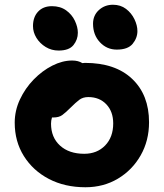

<svg xmlns="http://www.w3.org/2000/svg" viewBox="-20 -777 690 809"><path d="M340 12Q253 12 186 -23Q119 -58 80.5 -119.5Q42 -181 42 -260Q42 -311 64 -358Q86 -405 122 -442Q158 -479 200.5 -500.5Q243 -522 284 -522Q310 -522 327 -511Q333 -512 338 -512Q466 -512 537 -444.5Q608 -377 608 -262Q608 -184 572.5 -122Q537 -60 476.5 -24Q416 12 340 12ZM195 -256Q195 -198 233 -163.5Q271 -129 335 -129Q389 -129 423 -164Q457 -199 457 -257Q457 -307 428 -337.5Q399 -368 352 -368Q329 -368 313.5 -356Q298 -344 278 -324Q256 -302 242 -292Q228 -282 205 -282Q202 -282 199 -282Q195 -269 195 -256ZM472 -568Q430 -568 401 -599Q372 -630 372 -677Q372 -712 396.5 -734.5Q421 -757 456 -757Q488 -757 511 -739.5Q534 -722 546.5 -696Q559 -670 559 -646Q559 -617 539 -592.5Q519 -568 472 -568ZM227 -564Q197 -564 172.5 -579Q148 -594 133.5 -617.5Q119 -641 119 -667Q119 -705 140.5 -728Q162 -751 199 -751Q234 -751 258.5 -733.5Q283 -716 295.5 -689.5Q308 -663 308 -639Q308 -610 289.5 -587Q271 -564 227 -564Z"/></svg>

Font: Shantell Sans Normal
Style: Bold
Weight: 700
Designer: Stephen Nixon, Anya Danilova, Shantell Martin
Foundry: Arrow Type
Version: Version 1.009;[a7da0bfa3]